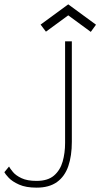

<svg xmlns="http://www.w3.org/2000/svg" viewBox="-23 -850 461 882"><path d="M307 -198.5Q307 -134 290.8 -86.8Q274.5 -39.5 238.8 -13.8Q203 12 145 12Q96 12 64.8 -2Q33.5 -16 17.2 -33.2Q1 -50.5 -3 -59L18.5 -85Q23.5 -75.5 36.5 -59.8Q49.5 -44 75.8 -31.5Q102 -19 145 -19Q196.5 -19 225 -43.5Q253.5 -68 264.8 -107.8Q276 -147.5 276 -193V-660H307ZM188 -704.5 163.5 -737 290.5 -830 418 -736.5 394 -703.5 290.5 -779.5Z"/></svg>

Font: League Spartan Thin Thin
Style: Regular
Weight: 250
Version: Version 2.002